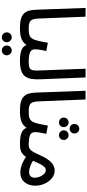

<svg xmlns="http://www.w3.org/2000/svg" viewBox="554 -1309 959 2107"><g transform="rotate(90 1033.5 -255.5)"><path d="M285 5C322 5 343 -17 343 -45C343 -71 328 -91 295 -91C201 -91 187 -115 183 -212L163 -715H67L87 -170C91 -48 133 5 285 5Z M285 5C372 5 431 -6 474 -67C493 -18 539 5 652 5C689 5 710 -17 710 -45C710 -71 695 -91 662 -91C533 -91 521 -122 521 -165C521 -198 533 -250 540 -284L449 -301C417 -121 410 -91 295 -91ZM534 204C563 204 587 180 587 150C587 120 563 95 534 95C503 95 479 120 479 150C479 180 503 204 534 204ZM390 204C419 204 443 180 443 150C443 120 419 95 390 95C359 95 335 120 335 150C335 180 359 204 390 204Z M652 5C831 5 856 -78 850 -224L830 -715H734L753 -221C757 -118 754 -91 661 -91Z M1194 5C1231 5 1252 -17 1252 -45C1252 -71 1237 -91 1204 -91C1110 -91 1096 -115 1092 -212L1072 -715H976L996 -170C1000 -48 1042 5 1194 5Z M1393 -540C1422 -540 1445 -564 1445 -593C1445 -622 1422 -646 1393 -646C1363 -646 1340 -622 1340 -593C1340 -564 1363 -540 1393 -540ZM1323 -423C1352 -423 1375 -446 1375 -475C1375 -504 1352 -529 1323 -529C1293 -529 1270 -504 1270 -475C1270 -446 1293 -423 1323 -423ZM1464 -423C1493 -423 1516 -446 1516 -475C1516 -505 1493 -529 1464 -529C1434 -529 1410 -505 1410 -475C1410 -446 1434 -423 1464 -423ZM1194 5C1281 5 1340 -6 1383 -67C1402 -18 1448 5 1561 5C1598 5 1619 -17 1619 -45C1619 -71 1604 -91 1571 -91C1442 -91 1430 -122 1430 -165C1430 -198 1442 -250 1449 -284L1358 -301C1326 -121 1319 -91 1204 -91Z M1561 5C1622 5 1662 -4 1702 -61C1771 -14 1829 1 1875 1C1954 1 2018 -56 2018 -166C2018 -267 1947 -376 1852 -376C1791 -376 1736 -336 1683 -215C1643 -123 1621 -91 1571 -91ZM1750 -151C1790 -246 1814 -279 1848 -279C1893 -279 1930 -210 1930 -158C1930 -119 1910 -95 1865 -95C1833 -95 1789 -110 1744 -138C1746 -142 1748 -147 1750 -151Z"/></g></svg>

Font: Noto Sans Arabic UI SmCn Md
Style: Regular
Weight: 500
Width: 4
Designer: Monotype Design Team, Nadine Chahine and Nizar Qandah
Foundry: Monotype Imaging Inc.
Version: Version 2.010